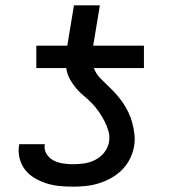

<svg xmlns="http://www.w3.org/2000/svg" viewBox="-20 -691 640 719"><path d="M519 -436H116V-520H232L257 -671H354L329 -520H519ZM253 8Q227 8 202 5.5Q177 3 153.5 -4.5Q130 -12 109 -24.5Q88 -37 73.5 -56Q59 -75 53 -99.5Q47 -124 52 -150V-151H148Q144 -131 154 -115Q164 -99 180 -90.5Q196 -82 215 -79Q234 -76 253 -76Q274 -76 295 -79Q316 -82 336 -92Q356 -102 370 -119.5Q384 -137 388 -158Q392 -180 386 -200.5Q380 -221 370.5 -239Q361 -257 349.5 -273.5Q338 -290 324 -304.5Q310 -319 294 -332Q278 -345 265 -360.5Q252 -376 242 -394Q232 -412 228.5 -433Q225 -454 226.5 -476Q228 -498 232 -520H329Q325 -497 325 -474.5Q325 -452 333 -432.5Q341 -413 355.5 -398Q370 -383 385 -369Q400 -355 414 -339.5Q428 -324 440 -306.5Q452 -289 461 -270Q470 -251 475.5 -230.5Q481 -210 483.5 -188Q486 -166 482 -143Q478 -119 466.5 -96Q455 -73 437 -55Q419 -37 396.5 -24.5Q374 -12 350 -4.5Q326 3 301.5 5.5Q277 8 253 8Z"/></svg>

Font: Iosevka Custom Medium
Style: Italic
Weight: 500
Italic angle: -9°
Designer: Belleve Invis
Foundry: Belleve Invis
Version: Version 27.0.1